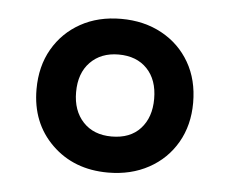

<svg xmlns="http://www.w3.org/2000/svg" viewBox="-35 -764 469 392"><g transform="rotate(5 200.0 -568.5)"><path d="M199 -411Q129 -411 84 -455Q39 -499 39 -568Q39 -615 59.5 -650.5Q80 -686 116 -706Q152 -726 199 -726Q246 -726 282.5 -706Q319 -686 339.5 -650.5Q360 -615 360 -568Q360 -522 339.5 -486.5Q319 -451 282.5 -431Q246 -411 199 -411ZM200 -485Q238 -485 259 -508Q280 -531 280 -569Q280 -608 258.5 -630.5Q237 -653 200 -653Q164 -653 142 -630.5Q120 -608 120 -569Q120 -531 141.5 -508Q163 -485 200 -485Z"/></g></svg>

Font: Noto Serif Hebrew
Style: Bold
Weight: 700
Version: Version 2.003